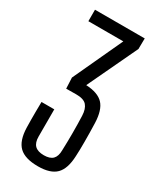

<svg xmlns="http://www.w3.org/2000/svg" viewBox="-204 -868 787 944"><g transform="rotate(30 190.0 -396.5)"><path d="M183 7.2Q109.1 7.2 75.9 -24.8Q42.7 -56.8 40.5 -129.8Q40 -152.5 39.8 -174Q39.5 -195.4 39.8 -219.8Q40 -244.2 40.5 -275.7H113V-121.7Q113 -86.9 129.7 -70.6Q146.3 -54.4 181 -54.4Q215.3 -54.4 231.3 -70.6Q247.3 -86.9 247.4 -121.7Q249.2 -169.7 249.2 -220.2Q249.2 -270.8 247.4 -317.3Q245.9 -355.1 229.1 -374.4Q212.4 -393.7 169.3 -393.5L112.8 -392.9L110 -454.5L239.9 -734.8H41.4V-800H323.8L323 -739.6L189.5 -457.3Q257.5 -454.1 287.5 -422Q317.4 -389.9 319.9 -317.9Q320.8 -287.5 321.3 -260.8Q321.7 -234.2 321.7 -210.9Q321.7 -187.6 321.3 -167.4Q320.8 -147.3 319.9 -129.8Q317 -56.8 285.1 -24.8Q253.2 7.2 183 7.2Z"/></g></svg>

Font: Big Shoulders Thin
Style: Regular
Weight: 100
Designer: Patric King
Foundry: XO Type Co
Version: Version 2.002